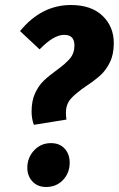

<svg xmlns="http://www.w3.org/2000/svg" viewBox="-20 -729 474 766"><path d="M434 -557Q434 -512 418.5 -480.5Q403 -449 381 -429Q359 -409 323 -385Q282 -357 262.5 -335Q243 -313 243 -279Q243 -266 245 -252L115 -231Q106 -256 106 -284Q106 -327 120 -357Q134 -387 153.5 -406Q173 -425 206 -449Q242 -475 259.5 -496Q277 -517 277 -548Q277 -590 236 -590Q194 -590 138 -532L60 -605Q145 -709 263 -709Q344 -709 389 -666Q434 -623 434 -557ZM89 -60Q89 -100 116 -129Q143 -158 183 -158Q218 -158 238 -136Q258 -114 258 -80Q258 -39 231.5 -11Q205 17 164 17Q130 17 109.5 -5Q89 -27 89 -60Z"/></svg>

Font: Fira Sans Extra Condensed
Style: Bold Italic
Weight: 700
Width: 3
Italic angle: -8°
Designer: Carrois Corporate & Edenspiekermann AG
Foundry: Carrois Corporate GbR & Edenspiekermann AG
Version: Version 4.203